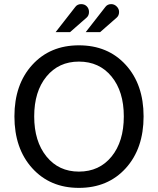

<svg xmlns="http://www.w3.org/2000/svg" viewBox="-20 -900 767 932"><path d="M520 -880Q535 -880 546.5 -868.5Q558 -857 558 -842Q558 -825 547 -815L466 -744H396L492 -867Q502 -880 520 -880ZM374 -880Q391 -880 401.5 -869Q412 -858 412 -842Q412 -825 401 -815L320 -744H250L346 -867Q356 -880 374 -880ZM363 -67Q462 -67 521.5 -140Q581 -213 581 -335Q581 -456 521.5 -528.5Q462 -601 363 -601Q265 -601 205.5 -528.5Q146 -456 146 -335Q146 -214 205.5 -140.5Q265 -67 363 -67ZM677 -335Q677 -179 590.5 -83.5Q504 12 363 12Q223 12 136.5 -83.5Q50 -179 50 -335Q50 -490 136.5 -585Q223 -680 363 -680Q504 -680 590.5 -585Q677 -490 677 -335Z"/></svg>

Font: Atkinson Hyperlegible Pro
Style: Regular
Weight: 400
Designer: Elliott Scott, Megan Eiswerth, Linus Boman, Theodore Petrosky, Jacob Perez
Foundry: Braille Institute
Version: Version 1.5.1